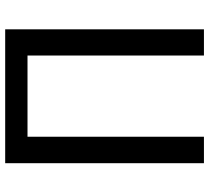

<svg xmlns="http://www.w3.org/2000/svg" viewBox="-53 -753 806 740"><g transform="rotate(-90 350.0 -383.0)"><path d="M91 -766V0H193V-680H506V0H607V-766Z"/></g></svg>

Font: Kawkab Mono Light
Style: Bold
Weight: 400
Monospace: yes
Designer: Abdullah Arif
Foundry: Abdullah Arif
Version: Version 1.000;PS 000.500;hotconv 1.0.88;makeotf.lib2.5.64775